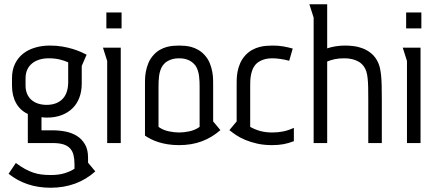

<svg xmlns="http://www.w3.org/2000/svg" viewBox="-20 -675 2064 906"><path d="M301.8 -380.9Q284.7 -388.7 261.7 -394.3Q238.8 -399.9 209.5 -399.9Q186 -399.9 166 -393.8Q146 -387.7 131.3 -375.7Q116.7 -363.8 108.6 -346.2Q100.6 -328.6 100.6 -306.2V-271Q100.6 -249.5 107.7 -232.7Q114.7 -215.8 127.9 -204.1Q141.1 -192.4 159.4 -186.3Q177.7 -180.2 199.7 -180.2Q245.6 -180.2 272.7 -205.6Q299.8 -231 301.8 -282.2ZM365.7 -363.8V-280.8Q365.7 -244.1 354.5 -214.4Q343.3 -184.6 322 -163.8Q300.8 -143.1 270.3 -131.6Q239.7 -120.1 201.7 -120.1Q194.8 -120.1 187.5 -120.6Q180.2 -121.1 175.8 -122.1V-60.1H228.5Q259.3 -60.1 289.3 -54.2Q319.3 -48.3 342.8 -33.7Q366.2 -19 380.9 5.9Q395.5 30.8 395.5 68.8V92.8L429.7 133.8Q386.7 172.4 333.5 191.7Q280.3 210.9 218.8 210.9Q103 210.9 20.5 145L54.7 94.2Q78.1 111.3 98.1 122.3Q118.2 133.3 137.2 139.6Q156.2 146 176 148.4Q195.8 150.9 218.8 150.9Q258.3 150.9 285.9 142.1Q313.5 133.3 331.5 121.1V100.1Q331.5 75.2 326.9 56.6Q322.3 38.1 310.8 25.4Q299.3 12.7 279.3 6.3Q259.3 0 228.5 0H111.3V-137.2Q74.7 -154.3 55.7 -189Q36.6 -223.6 36.6 -271V-306.2Q36.6 -344.7 50.8 -373.8Q64.9 -402.8 89.1 -421.9Q113.3 -440.9 145.8 -450.4Q178.2 -460 215.3 -460Q247.6 -460 274.4 -455.3Q301.3 -450.7 322.8 -444.1Q344.2 -437.5 360.8 -430.2Q377.4 -422.9 388.7 -417Z M553.7 -616.2V-541H481.9V-616.2ZM549.8 -450.2V0H485.8V-387.2L465.8 -450.2Z M728 -76.2Q750.5 -60.5 776.9 -55.2Q803.2 -49.8 825.2 -49.8Q847.2 -49.8 873.3 -55.2Q899.4 -60.5 921.9 -76.2V-267.1Q921.9 -277.8 921.4 -290.8Q920.9 -303.7 919.2 -316.9Q917.5 -330.1 913.3 -342.8Q909.2 -355.5 901.9 -366.2Q897.9 -371.1 891.8 -377Q885.7 -382.8 876.7 -387.9Q867.7 -393.1 855 -396.5Q842.3 -399.9 825.2 -399.9Q808.1 -399.9 795.4 -396.5Q782.7 -393.1 773.2 -387.9Q763.7 -382.8 757.6 -377Q751.5 -371.1 748 -366.2Q740.7 -355.5 736.6 -342.8Q732.4 -330.1 730.7 -316.9Q729 -303.7 728.5 -290.8Q728 -277.8 728 -267.1ZM664.1 -265.1Q664.1 -278.8 664.3 -297.6Q664.6 -316.4 668.2 -336.7Q671.9 -356.9 680.2 -377.4Q688.5 -397.9 705.1 -416Q718.8 -431.2 734.4 -439.9Q750 -448.7 765.9 -453.1Q781.7 -457.5 797.1 -458.7Q812.5 -460 825.2 -460Q837.9 -460 853 -458.7Q868.2 -457.5 883.8 -453.1Q899.4 -448.7 915 -439.9Q930.7 -431.2 944.8 -416Q961.4 -397.9 969.7 -377.4Q978 -356.9 981.7 -336.4Q985.4 -315.9 985.6 -297.4Q985.8 -278.8 985.8 -265.1V-102.1L1020 -61Q980 -25.9 932.1 -8.1Q884.3 9.8 825.2 9.8Q795.9 9.8 771.5 5.9Q747.1 2 727.3 -4.4Q707.5 -10.7 691.7 -18.8Q675.8 -26.9 664.1 -35.2Z M1344.7 -388.2Q1325.7 -393.6 1304.2 -396.7Q1282.7 -399.9 1264.6 -399.9Q1246.6 -399.9 1232.9 -396.5Q1219.2 -393.1 1209.2 -387.9Q1199.2 -382.8 1192.6 -377Q1186 -371.1 1182.6 -366.2Q1174.3 -355.5 1169.9 -342.3Q1165.5 -329.1 1163.3 -315.7Q1161.1 -302.2 1160.9 -289.1Q1160.6 -275.9 1160.6 -265.1V-76.2Q1185.5 -62.5 1210.4 -56.2Q1235.4 -49.8 1264.6 -49.8Q1292.5 -49.8 1317.1 -54.9Q1341.8 -60.1 1366.7 -71.8V-8.8Q1341.8 1 1317.4 5.4Q1293 9.8 1263.7 9.8Q1225.1 9.8 1193.6 2.7Q1162.1 -4.4 1137.2 -14.9Q1112.3 -25.4 1093.8 -37.8Q1075.2 -50.3 1062.5 -61L1096.7 -102.1V-265.1Q1096.7 -278.8 1096.9 -297.4Q1097.2 -315.9 1100.8 -336.2Q1104.5 -356.4 1113.5 -377.2Q1122.6 -397.9 1139.6 -416Q1154.3 -431.2 1170.7 -439.9Q1187 -448.7 1203.9 -453.1Q1220.7 -457.5 1236.8 -458.7Q1252.9 -460 1266.6 -460Q1293 -460 1316.2 -456.1Q1339.4 -452.1 1361.3 -445.8Z M1523.9 -446.8Q1542.5 -453.1 1563.7 -456.5Q1585 -460 1608.9 -460Q1627.4 -460 1649.4 -457.3Q1671.4 -454.6 1692.6 -446.3Q1713.9 -438 1732.7 -422.4Q1751.5 -406.7 1763.7 -380.9Q1769 -369.6 1772.5 -355.5Q1775.9 -341.3 1778.1 -320.8Q1780.3 -300.3 1781 -271.7Q1781.7 -243.2 1781.7 -203.1V0H1717.8V-205.1Q1717.8 -237.8 1717.3 -262.5Q1716.8 -287.1 1714.8 -305.4Q1712.9 -323.7 1709 -336.4Q1705.1 -349.1 1698.7 -358.9Q1694.3 -365.7 1687 -373Q1679.7 -380.4 1668.2 -386.2Q1656.7 -392.1 1641.1 -396Q1625.5 -399.9 1604 -399.9Q1579.1 -399.9 1559.8 -395.8Q1540.5 -391.6 1523.9 -384.8V0H1460V-591.8L1439.9 -654.8H1523.9Z M1968.3 -616.2V-541H1896.5V-616.2ZM1964.4 -450.2V0H1900.4V-387.2L1880.4 -450.2Z"/></svg>

Font: Aubrey
Style: Regular
Weight: 400
Designer: Gayaneh Bagdasaryan | Cyreal.org
Foundry: Gayaneh Bagdasaryan | Cyreal.org
Version: Version 1.000